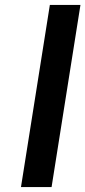

<svg xmlns="http://www.w3.org/2000/svg" viewBox="-20 -758 346 778"><path d="M182 -738H306L189 0H65Z"/></svg>

Font: Exo SemiBold
Style: Italic
Weight: 600
Italic angle: -9°
Designer: Natanael Gama
Foundry: Natanael Gama
Version: Version 1.500; ttfautohint (v1.6)